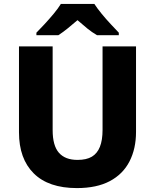

<svg xmlns="http://www.w3.org/2000/svg" viewBox="-20 -951 792 981"><path d="M675 -277Q675 -191 641.5 -126Q608 -61 541 -25.5Q474 10 373 10Q228 10 152.5 -65Q77 -140 77 -275V-714H249V-286Q249 -207 281 -170.5Q313 -134 376 -134Q422 -134 449.5 -150.5Q477 -167 490.5 -201Q504 -235 504 -287V-714H675ZM462 -931Q477 -908 499.5 -880.5Q522 -853 546 -827.5Q570 -802 587 -784V-771H476Q450 -786 426 -805.5Q402 -825 376 -848Q349 -825 326.5 -806.5Q304 -788 278 -771H166V-784Q185 -803 208.5 -828.5Q232 -854 254.5 -881Q277 -908 291 -931Z"/></svg>

Font: Noto Sans Khmer ExtraBold
Style: Regular
Weight: 800
Version: Version 2.003